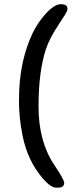

<svg xmlns="http://www.w3.org/2000/svg" viewBox="-20 -766 382 910"><path d="M299.3 -726.1V-718.3Q299.3 -711.4 257.3 -648.4Q215.3 -585.4 198.2 -534.7Q162.6 -427.7 162.6 -261.5Q162.6 -95.2 237.3 15.6Q284.2 85.9 284.2 100.1Q284.2 123.5 254.4 123.5H245.1Q220.7 123 183.1 80.1Q110.4 -3.9 86.4 -125.5Q69.8 -210.4 69.8 -289.1L70.3 -299.3Q70.3 -453.1 121.6 -579.6Q147.9 -645 192.1 -695.6Q236.3 -746.1 267.8 -746.1Q299.3 -746.1 299.3 -726.1Z"/></svg>

Font: Averia Sans Libre
Style: Regular
Weight: 400
Version: Version 1.002